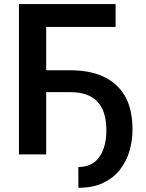

<svg xmlns="http://www.w3.org/2000/svg" viewBox="-20 -747 705 929"><path d="M359.4 161.6 359 61.1Q434.3 61.1 468.4 0.7Q494.7 -46.5 494.7 -117.2Q494.7 -165.1 483.1 -199.9Q471.6 -234.7 449.4 -257.1Q427.2 -279.5 394.9 -290.3Q362.6 -301.1 321 -301.1H203.5V0H71.7V-727.3H539.4V-616.8H203.5V-407H321Q365.1 -407 404.5 -399.9Q443.9 -392.8 477.5 -377.7Q511 -362.6 538 -339.1Q565 -315.7 584.2 -283Q621.1 -219.8 621.1 -119.3Q621.1 -67.5 606.9 -17.8Q592.7 32 560.7 73.5Q529.5 114 479.6 137.8Q429.7 161.6 359.4 161.6Z"/></svg>

Font: Linik Sans SemiBold
Style: Regular
Weight: 600
Designer: Fonts by Rasmus Andersson / Changes by Cristiano Sobral with parts from Marc Monis
Foundry: rsms
Version: Version 3.020; ttfautohint (v1.6)